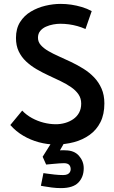

<svg xmlns="http://www.w3.org/2000/svg" viewBox="-20 -730 586 986"><path d="M312 0H246L199 75L217 115Q238 113 255 111.5Q272 110 285 109Q298 108 308 108Q327 108 335 116.5Q343 125 343 139Q343 147 339 154Q335 161 326.5 165Q318 169 304 169Q284 169 260.5 166.5Q237 164 220.5 161.5Q204 159 203 159L190 224Q191 224 206.5 227Q222 230 246 233Q270 236 293 236Q355 236 382.5 207.5Q410 179 410 134Q410 98 385.5 70Q361 42 315 42Q312 42 307 41.5Q302 41 288 42ZM419 -581 451 -673Q427 -686 400 -694Q373 -702 346 -706Q319 -710 291 -710Q253 -710 213 -700.5Q173 -691 138.5 -670.5Q104 -650 83 -616.5Q62 -583 62 -535Q62 -496 76 -466.5Q90 -437 114 -414.5Q138 -392 168 -374.5Q198 -357 229.5 -342.5Q261 -328 291 -313.5Q321 -299 345 -282.5Q369 -266 383 -245.5Q397 -225 397 -198Q397 -171 386 -151Q375 -131 356 -118Q337 -105 314 -98.5Q291 -92 267 -92Q236 -92 204.5 -100Q173 -108 144.5 -123.5Q116 -139 94 -162L33 -88Q62 -55 99.5 -33Q137 -11 179.5 0.5Q222 12 265 12Q315 12 360 0Q405 -12 440.5 -37.5Q476 -63 496 -103Q516 -143 516 -199Q516 -242 501.5 -275Q487 -308 463 -333Q439 -358 408.5 -377Q378 -396 345.5 -411.5Q313 -427 282.5 -440.5Q252 -454 228 -468Q204 -482 189.5 -498.5Q175 -515 175 -536Q175 -557 186.5 -571Q198 -585 216 -593Q234 -601 253.5 -604.5Q273 -608 289 -608Q312 -608 334 -605Q356 -602 377.5 -596Q399 -590 419 -581Z"/></svg>

Font: Advent Pro
Style: Bold
Weight: 700
Designer: VivaRado, Andreas Kalpakidis
Foundry: VivaRado, Andreas Kalpakidis
Version: Version 3.000